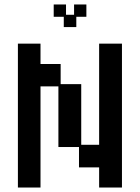

<svg xmlns="http://www.w3.org/2000/svg" viewBox="-20 -826 626 858"><path d="M60 12V-631H161V-540H251V-450H343V-179H423V-631H525V12H423V-78H333V-169H241V-440H161V12ZM265 -705V-751H220V-806H275V-760H311V-806H366V-751H321V-705Z"/></svg>

Font: Pixelify Sans
Style: Regular
Weight: 400
Designer: Stefie Justprince
Foundry: Typecalism Foundryline
Version: Version 1.000;February 13, 2025;FontCreator 15.0.0.3015 64-b